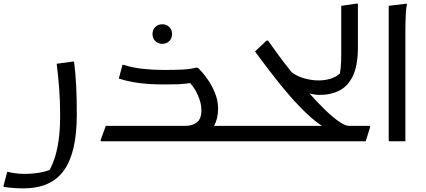

<svg xmlns="http://www.w3.org/2000/svg" viewBox="-72 -780 2354 1060"><path d="M-32 168Q-13 173 11.5 176.5Q36 180 64 180Q105 180 147 173Q189 166 225 148L194 172Q213 141 227.5 99.5Q242 58 251 -1Q260 -60 260 -144Q260 -225 254.5 -294Q249 -363 241 -428L329 -440H337Q345 -376 348.5 -308Q352 -240 352 -148Q352 -43 334.5 33.5Q317 110 281 160.5Q245 211 189 235.5Q133 260 56 260Q30 260 5 258Q-20 256 -36 254Q-52 252 -52 252V244Z M850 0V-85H1256V-20L1236 0ZM484 -8 512 -85H951Q989 -85 1014.5 -104Q1040 -123 1040 -173Q1040 -211 1019 -258Q998 -305 958 -342L1007 -327Q977 -321 956.5 -318.5Q936 -316 914 -315Q892 -314 856 -314H820Q780 -314 740 -317Q700 -320 661.5 -327Q623 -334 584 -346L604 -422H612Q659 -406 716 -400Q773 -394 824 -394H856Q895 -394 936.5 -396Q978 -398 1008 -406H1020Q1045 -383 1070.5 -347.5Q1096 -312 1114 -269Q1132 -226 1132 -179Q1132 -127 1110.5 -86Q1089 -45 1045 -22L1001 -7Q985 -3 967.5 -1.5Q950 0 930 0H484ZM824 -538Q801 -538 785.5 -553Q770 -568 770 -592Q770 -616 785.5 -631Q801 -646 824 -646Q847 -646 862.5 -631Q878 -616 878 -592Q878 -568 862.5 -553Q847 -538 824 -538Z M1856 -85H1971V-77L1947 0H1236V-65L1256 -85H1751L1726 -73Q1678 -99 1617.5 -156.5Q1557 -214 1486.5 -300Q1416 -386 1336 -496L1400 -556H1408Q1435 -517 1472 -467Q1509 -417 1552 -364Q1595 -311 1639 -261.5Q1683 -212 1724.5 -172Q1766 -132 1800 -108.5Q1834 -85 1856 -85Z M1605 -279 1515 -401Q1550 -366 1596 -351Q1642 -336 1688 -336Q1728 -336 1763 -349Q1798 -362 1820 -390L1799 -350Q1806 -376 1809 -405.5Q1812 -435 1812 -484V-748L1896 -760H1904V-520Q1904 -421 1877.5 -363.5Q1851 -306 1803.5 -281Q1756 -256 1692 -256Q1671 -256 1649 -261Q1627 -266 1605 -279Z M2074 -748 2174 -760V-752Q2170 -734 2168.5 -707Q2167 -680 2166.5 -652Q2166 -624 2166 -604V0H2074Z"/></svg>

Font: Kufam
Style: Italic
Weight: 400
Italic angle: -11°
Designer: Artur Schmal
Foundry: Original Type
Version: Version 1.301; ttfautohint (v1.8.3)